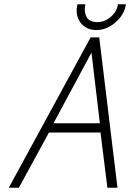

<svg xmlns="http://www.w3.org/2000/svg" viewBox="-20 -874 606 894"><path d="M566 -854H529L528 -847Q521 -816 493.5 -793.5Q466 -771 434 -771Q397 -771 384 -793.5Q371 -816 376 -847L378 -854H341L339 -847Q333 -816 343 -790Q353 -764 375.5 -749Q398 -734 428 -734Q460 -734 488.5 -749.5Q517 -765 538 -790.5Q559 -816 565 -847ZM527 0 442 -700H402L21 0H68L208 -257H448L480 0ZM229 -300 406 -629 445 -300Z"/></svg>

Font: Advent Pro Light
Style: Italic
Weight: 300
Italic angle: -12°
Version: Version 3.000